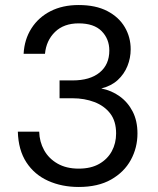

<svg xmlns="http://www.w3.org/2000/svg" viewBox="-20 -732 630 764"><path d="M293 12Q226 12 171.5 -12.5Q117 -37 85 -86Q53 -135 51 -208H136Q137 -168 155.5 -134.5Q174 -101 209 -81Q244 -61 293 -61Q342 -61 375 -80Q408 -99 425 -130.5Q442 -162 442 -201Q442 -250 418.5 -280.5Q395 -311 355.5 -326Q316 -341 269 -341H217V-412H269Q338 -412 376.5 -443.5Q415 -475 415 -531Q415 -577 384.5 -608Q354 -639 293 -639Q234 -639 199 -605Q164 -571 159 -518H74Q77 -575 105 -619Q133 -663 181 -687.5Q229 -712 293 -712Q361 -712 407 -688Q453 -664 476.5 -624Q500 -584 500 -536Q500 -501 487 -469Q474 -437 448.5 -413.5Q423 -390 383 -380Q424 -372 456.5 -348.5Q489 -325 508 -288Q527 -251 527 -201Q527 -144 500.5 -95.5Q474 -47 422 -17.5Q370 12 293 12Z"/></svg>

Font: DM Sans 16pt
Style: Regular
Weight: 400
Version: Version 4.004;gftools[0.9.30]